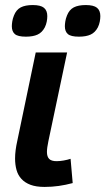

<svg xmlns="http://www.w3.org/2000/svg" viewBox="-20 -718 414 753"><path d="M265.1 0Q237.8 7.3 210.7 11.2Q183.6 15.1 154.8 15.1Q121.6 15.1 99.6 6.8Q77.6 -1.5 64 -16.4Q50.3 -31.2 44.7 -51.8Q39.1 -72.3 39.1 -96.2Q39.1 -127 47.9 -166L120.1 -512.2H243.2L169.9 -165Q164.1 -137.7 164.1 -122.1Q164.1 -103.5 172.9 -94.7Q181.6 -85.9 202.1 -85.9Q214.8 -85.9 230 -88.6Q245.1 -91.3 256.8 -95.2ZM165.5 -654.8Q165.5 -644.5 163.3 -633.1Q161.1 -621.6 155.8 -610.8Q145 -590.3 127.2 -582.3Q109.4 -574.2 81.5 -574.2Q49.8 -574.2 38.1 -584.5Q26.4 -594.7 26.4 -615.2Q26.4 -622.6 28.1 -633.8Q29.8 -645 34.7 -657.2Q43.5 -679.7 61.3 -689Q79.1 -698.2 108.4 -698.2Q139.2 -698.2 152.3 -687.5Q165.5 -676.8 165.5 -654.8ZM373.5 -654.8Q373.5 -644.5 371.3 -633.1Q369.1 -621.6 363.8 -610.8Q353 -590.3 335.2 -582.3Q317.4 -574.2 289.6 -574.2Q257.8 -574.2 246.1 -584.5Q234.4 -594.7 234.4 -615.2Q234.4 -622.6 236.1 -633.8Q237.8 -645 242.7 -657.2Q251.5 -679.7 269.3 -689Q287.1 -698.2 316.4 -698.2Q347.2 -698.2 360.4 -687.5Q373.5 -676.8 373.5 -654.8Z"/></svg>

Font: Lorenzo Sans
Style: Bold Italic
Weight: 700
Italic angle: -12°
Foundry: Intel Corporation
Version: Version 1.00; ttfautohint (v1.5)